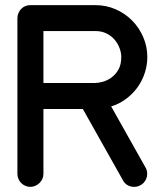

<svg xmlns="http://www.w3.org/2000/svg" viewBox="-20 -729 646 749"><path d="M149.4 -405.3H351.6Q363.3 -405.3 380.6 -409.9Q397.9 -414.6 414.1 -426Q430.2 -437.5 441.7 -457Q453.1 -476.6 453.1 -506.8Q453.1 -522.9 446.5 -541Q439.9 -559.1 427.2 -574Q414.6 -588.9 395.5 -598.4Q376.5 -607.9 351.6 -607.9H149.4V-506.8ZM413.6 -314 547.9 -75.2Q554.2 -64.5 554.2 -50.8Q554.2 -40.5 550.3 -31.2Q546.4 -22 539.6 -15.1Q532.7 -8.3 523.4 -4.2Q514.2 0 504.4 0Q488.8 0 477.3 -6.8Q465.8 -13.7 459.5 -25.9L303.2 -303.7H149.4V-50.8Q149.4 -40.5 145.3 -31.2Q141.1 -22 134 -15.1Q127 -8.3 117.9 -4.2Q108.9 0 98.1 0Q87.9 0 78.6 -4.2Q69.3 -8.3 62.5 -15.1Q55.7 -22 51.8 -31.2Q47.9 -40.5 47.9 -50.8V-354.5V-658.2Q47.9 -668.5 51.8 -677.7Q55.7 -687 62.5 -694.1Q69.3 -701.2 78.6 -705.1Q87.9 -709 98.1 -709H351.6Q394 -709 430.9 -692.9Q467.8 -676.8 495.4 -648.9Q522.9 -621.1 538.8 -584.2Q554.7 -547.4 554.7 -506.8Q554.7 -476.6 545.9 -448Q537.1 -419.4 521 -395Q504.9 -370.6 481.7 -351.1Q458.5 -331.5 430.7 -319.8Q424.8 -317.9 420.4 -316.2Q416 -314.5 413.6 -314Z"/></svg>

Font: TGL 0-17
Style: Regular
Weight: 400
Designer: Peter Wiegel
Foundry: Peter Wiegel
Version: Version 1.003 2010